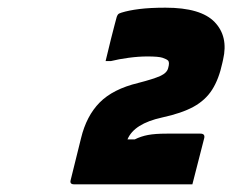

<svg xmlns="http://www.w3.org/2000/svg" viewBox="-20 -840 640 500"><path d="M481 -360H173Q161 -360 164 -371L191 -480Q205 -538 239.5 -573Q274 -608 340 -624Q379 -634 397 -642Q415 -650 418 -663Q422 -677 418 -682Q414 -686 403.5 -689.5Q393 -693 364 -693Q341 -693 315 -689.5Q289 -686 269 -681H255Q256 -685 260 -701.5Q264 -718 269 -738.5Q274 -759 278.5 -775.5Q283 -792 284 -796Q285 -799 287 -802Q289 -805 296 -807Q315 -813 343 -816.5Q371 -820 411 -820Q503 -820 539 -782.5Q575 -745 561 -685L559 -676Q550 -634 532.5 -606.5Q515 -579 484 -562Q453 -545 402 -534Q329 -518 312 -477H331Q347 -485 365.5 -488.5Q384 -492 414 -492H502Q514 -492 512 -481Q511 -477 506.5 -459.5Q502 -442 496.5 -420.5Q491 -399 486.5 -381.5Q482 -364 481 -360Z"/></svg>

Font: Recursive Mn Lnr St XBk
Style: Italic
Weight: 1000
Italic angle: -15°
Monospace: yes
Version: Version 1.079;hotconv 1.0.112;makeotfexe 2.5.65598; ttfautoh